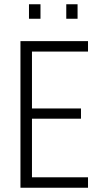

<svg xmlns="http://www.w3.org/2000/svg" viewBox="-20 -881 471 901"><path d="M76 0V-688H393V-639H130V-372H360V-324H130V-49H393V0ZM116 -793V-861H170V-793ZM291 -793V-861H344V-793Z"/></svg>

Font: Saira Condensed Light
Style: Regular
Weight: 300
Width: 3
Designer: Hector Gatti with collaboration of the Omnibus-Type team
Foundry: Omnibus-Type
Version: Version 1.101